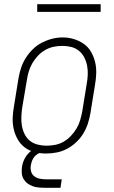

<svg xmlns="http://www.w3.org/2000/svg" viewBox="-20 -718 540 908"><path d="M198 8Q171 8 144.5 1.5Q118 -5 97.5 -20.5Q77 -36 64 -58.5Q51 -81 45 -107Q39 -133 40 -160.5Q41 -188 46 -215L67 -345Q71 -370 79 -395Q87 -420 101 -442.5Q115 -465 134.5 -484.5Q154 -504 177.5 -516Q201 -528 226 -534.5Q251 -541 277 -541Q304 -541 330 -533Q356 -525 377 -510Q398 -495 411 -472Q424 -449 430 -423.5Q436 -398 435 -370Q434 -342 429 -315L408 -185Q404 -160 396 -135Q388 -110 374.5 -87.5Q361 -65 341 -46Q321 -27 297.5 -14.5Q274 -2 248.5 3Q223 8 198 8ZM199 -29Q220 -29 241 -33Q262 -37 281 -48Q300 -59 315.5 -75.5Q331 -92 342 -110.5Q353 -129 359 -149.5Q365 -170 369 -191L390 -321Q394 -342 395 -364Q396 -386 392 -407Q388 -428 378.5 -446.5Q369 -465 353 -478Q337 -491 316.5 -496Q296 -501 274 -501Q253 -501 232.5 -496.5Q212 -492 193 -481Q174 -470 159 -454Q144 -438 133 -419Q122 -400 116 -380Q110 -360 107 -339L85 -209Q82 -188 81 -166Q80 -144 83.5 -123.5Q87 -103 96 -84.5Q105 -66 120.5 -53Q136 -40 157 -34.5Q178 -29 199 -29ZM191 170Q176 170 161 168.5Q146 167 133 162Q120 157 109 148.5Q98 140 91 127.5Q84 115 83 100.5Q82 86 84 71Q87 51 96.5 32.5Q106 14 122 0Q138 -14 158 -19.5Q178 -25 198 -25L194 0Q182 0 169.5 4.5Q157 9 147.5 18Q138 27 133 39Q128 51 126 63Q123 78 127 92.5Q131 107 142 115.5Q153 124 167.5 127Q182 130 197 130H272L266 170ZM156 -662V-698H456V-662Z"/></svg>

Font: Iosevka Slab XLtObl
Style: Regular
Weight: 200
Italic angle: -9°
Monospace: yes
Designer: Belleve Invis
Foundry: Belleve Invis
Version: Version 11.1.1; ttfautohint (v1.8.3)